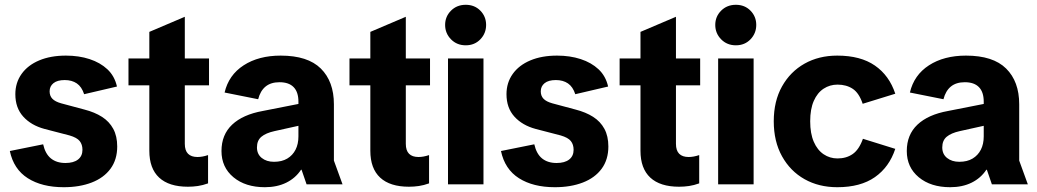

<svg xmlns="http://www.w3.org/2000/svg" viewBox="-20 -769 4327 801"><path d="M246 12Q155 12 96 -25.5Q37 -63 21 -139L160 -167Q169 -127 192.5 -108Q216 -89 253 -89Q287 -89 305.5 -103.5Q324 -118 324 -144Q324 -166 312.5 -180.5Q301 -195 270 -204L166 -231Q110 -246 77 -282.5Q44 -319 44 -376Q44 -424 70 -460.5Q96 -497 143.5 -517Q191 -537 255 -537Q309 -537 353.5 -522.5Q398 -508 428 -480Q458 -452 468 -408L331 -376Q321 -407 300.5 -421Q280 -435 250 -435Q219 -435 203 -422Q187 -409 187 -388Q187 -369 198.5 -357Q210 -345 235 -338L332 -312Q375 -301 405.5 -281.5Q436 -262 452.5 -231.5Q469 -201 469 -158Q469 -103 441 -65Q413 -27 362.5 -7.5Q312 12 246 12Z M764 10Q685 10 644 -28Q603 -66 603 -140V-636L751 -699V-169Q751 -141 764.5 -127.5Q778 -114 804 -114Q814 -114 825 -116Q836 -118 848 -122V-4Q826 4 805.5 7Q785 10 764 10ZM516 -413V-525H852V-413Z M1085 12Q1004 12 954 -29.5Q904 -71 904 -139Q904 -207 948.5 -249Q993 -291 1076 -306L1274 -345V-255L1125 -222Q1089 -214 1070.5 -198.5Q1052 -183 1052 -154Q1052 -126 1072 -110Q1092 -94 1123 -94Q1156 -94 1178.5 -107.5Q1201 -121 1213 -144.5Q1225 -168 1225 -200V-345Q1225 -385 1205 -405.5Q1185 -426 1146 -426Q1110 -426 1088 -408Q1066 -390 1057 -355L917 -383Q934 -456 996.5 -496.5Q1059 -537 1151 -537Q1264 -537 1318.5 -483Q1373 -429 1373 -334V-99L1409 0H1259L1238 -61H1236Q1213 -26 1174.5 -7Q1136 12 1085 12Z M1686 10Q1607 10 1566 -28Q1525 -66 1525 -140V-636L1673 -699V-169Q1673 -141 1686.5 -127.5Q1700 -114 1726 -114Q1736 -114 1747 -116Q1758 -118 1770 -122V-4Q1748 4 1727.5 7Q1707 10 1686 10ZM1438 -413V-525H1774V-413Z M1849 0V-525H1997V0ZM1923 -580Q1886 -580 1861.5 -605Q1837 -630 1837 -665Q1837 -700 1861.5 -724.5Q1886 -749 1923 -749Q1960 -749 1984 -724.5Q2008 -700 2008 -665Q2008 -630 1984 -605Q1960 -580 1923 -580Z M2295 12Q2204 12 2145 -25.5Q2086 -63 2070 -139L2209 -167Q2218 -127 2241.5 -108Q2265 -89 2302 -89Q2336 -89 2354.5 -103.5Q2373 -118 2373 -144Q2373 -166 2361.5 -180.5Q2350 -195 2319 -204L2215 -231Q2159 -246 2126 -282.5Q2093 -319 2093 -376Q2093 -424 2119 -460.5Q2145 -497 2192.5 -517Q2240 -537 2304 -537Q2358 -537 2402.5 -522.5Q2447 -508 2477 -480Q2507 -452 2517 -408L2380 -376Q2370 -407 2349.5 -421Q2329 -435 2299 -435Q2268 -435 2252 -422Q2236 -409 2236 -388Q2236 -369 2247.5 -357Q2259 -345 2284 -338L2381 -312Q2424 -301 2454.5 -281.5Q2485 -262 2501.5 -231.5Q2518 -201 2518 -158Q2518 -103 2490 -65Q2462 -27 2411.5 -7.5Q2361 12 2295 12Z M2813 10Q2734 10 2693 -28Q2652 -66 2652 -140V-636L2800 -699V-169Q2800 -141 2813.5 -127.5Q2827 -114 2853 -114Q2863 -114 2874 -116Q2885 -118 2897 -122V-4Q2875 4 2854.5 7Q2834 10 2813 10ZM2565 -413V-525H2901V-413Z M2976 0V-525H3124V0ZM3050 -580Q3013 -580 2988.5 -605Q2964 -630 2964 -665Q2964 -700 2988.5 -724.5Q3013 -749 3050 -749Q3087 -749 3111 -724.5Q3135 -700 3135 -665Q3135 -630 3111 -605Q3087 -580 3050 -580Z M3473 12Q3396 12 3336.5 -21.5Q3277 -55 3242.5 -117Q3208 -179 3208 -263Q3208 -347 3242.5 -408.5Q3277 -470 3336.5 -503.5Q3396 -537 3473 -537Q3570 -537 3630 -495.5Q3690 -454 3715 -378L3579 -336Q3564 -381 3537.5 -398.5Q3511 -416 3474 -416Q3442 -416 3416 -399Q3390 -382 3375 -348Q3360 -314 3360 -263Q3360 -212 3375 -177.5Q3390 -143 3416 -125.5Q3442 -108 3474 -108Q3511 -108 3537.5 -126.5Q3564 -145 3580 -190L3715 -148Q3690 -72 3630 -30Q3570 12 3473 12Z M3944 12Q3863 12 3813 -29.5Q3763 -71 3763 -139Q3763 -207 3807.5 -249Q3852 -291 3935 -306L4133 -345V-255L3984 -222Q3948 -214 3929.5 -198.5Q3911 -183 3911 -154Q3911 -126 3931 -110Q3951 -94 3982 -94Q4015 -94 4037.5 -107.5Q4060 -121 4072 -144.5Q4084 -168 4084 -200V-345Q4084 -385 4064 -405.5Q4044 -426 4005 -426Q3969 -426 3947 -408Q3925 -390 3916 -355L3776 -383Q3793 -456 3855.5 -496.5Q3918 -537 4010 -537Q4123 -537 4177.5 -483Q4232 -429 4232 -334V-99L4268 0H4118L4097 -61H4095Q4072 -26 4033.5 -7Q3995 12 3944 12Z"/></svg>

Font: TikTok Sans 24pt
Style: Bold
Weight: 700
Version: Version 4.000